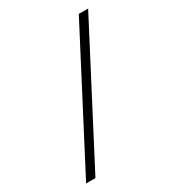

<svg xmlns="http://www.w3.org/2000/svg" viewBox="-182 -794 872 962"><g transform="rotate(-30 254.5 -313.0)"><path d="M478 -690 85 64H31L424 -690Z"/></g></svg>

Font: Exo 2 Light
Style: Regular
Weight: 300
Designer: Natanael Gama
Foundry: Natanael Gama
Version: Version 2.010